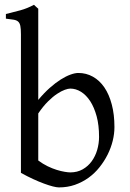

<svg xmlns="http://www.w3.org/2000/svg" viewBox="-20 -777 548 811"><path d="M398.4 -199.2Q398.4 -248 388.2 -285.9Q377.9 -323.7 361.1 -349.6Q344.2 -375.5 322.3 -389.2Q300.3 -402.8 276.9 -402.8Q268.1 -402.8 253.7 -397.7Q239.3 -392.6 221.2 -380.6Q203.1 -368.7 182.6 -348.4Q162.1 -328.1 141.6 -297.9V-99.1Q161.1 -84.5 181.4 -74.7Q201.7 -64.9 220 -59.3Q238.3 -53.7 253.2 -51.3Q268.1 -48.8 276.9 -48.8Q306.6 -48.8 329.3 -61.8Q352.1 -74.7 367.4 -95.9Q382.8 -117.2 390.6 -144Q398.4 -170.9 398.4 -199.2ZM463.4 -240.2Q463.4 -211.9 456.1 -182.1Q448.7 -152.3 434.6 -124Q420.4 -95.7 400.1 -70.3Q379.9 -44.9 353.8 -26.1Q327.6 -7.3 296.4 3.7Q265.1 14.6 229 14.6Q219.7 14.6 203.4 10.5Q187 6.3 165.8 -1.5Q144.5 -9.3 119.6 -20.8Q94.7 -32.2 68.4 -46.9V-632.8Q68.4 -655.3 65.9 -667.5Q63.5 -679.7 56.6 -685.8Q49.8 -691.9 37.4 -693.8Q24.9 -695.8 4.9 -698.2V-717.8Q37.1 -725.6 66.4 -733.6Q95.7 -741.7 123.5 -756.8Q126 -754.4 130.4 -750.2Q134.8 -746.1 137.9 -743.4Q141.1 -740.7 141.6 -740.2V-355Q166 -384.3 190.2 -405.8Q214.4 -427.2 236.6 -441.2Q258.8 -455.1 277.8 -461.9Q296.9 -468.8 311 -468.8Q344.2 -468.8 372.3 -453.1Q400.4 -437.5 420.7 -408Q440.9 -378.4 452.1 -335.9Q463.4 -293.5 463.4 -240.2Z"/></svg>

Font: GentiumAlt
Style: Regular
Weight: 400
Designer: J. Victor Gaultney
Version: Version 1.02; 2005; OFL release